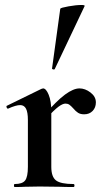

<svg xmlns="http://www.w3.org/2000/svg" viewBox="-20 -751 419 771"><path d="M299 -396Q322 -396 343.5 -379.5Q365 -363 365 -340Q365 -319 352 -305.5Q339 -292 318 -292Q303 -292 293.5 -298Q284 -304 274 -316Q265 -326 258.5 -330.5Q252 -335 243 -335Q232 -335 215.5 -323Q199 -311 161 -271L153 -284Q208 -347 241.5 -371.5Q275 -396 299 -396ZM39 -12Q70 -12 81 -26.5Q92 -41 92 -81V-269Q92 -300 84.5 -314.5Q77 -329 61 -329Q44 -329 13 -315H11Q8 -315 6.5 -320Q5 -325 7 -326L146 -394Q152 -396 153 -396Q165 -396 175.5 -370.5Q186 -345 186 -303V-81Q186 -41 205 -26.5Q224 -12 275 -12Q279 -12 279 -6Q279 0 275 0Q240 0 220 -1L139 -2L80 -1Q65 0 39 0Q36 0 36 -6Q36 -12 39 -12ZM196 -472Q193 -472 190.5 -473.5Q188 -475 189 -476L222 -716Q224 -720 255 -725.5Q286 -731 307 -731Q321 -731 320 -727L200 -474Q200 -472 196 -472Z"/></svg>

Font: Cormorant Garamond
Style: Bold
Weight: 700
Designer: Christian Thalmann (Catharsis Fonts)
Foundry: Catharsis Fonts
Version: Version 4.000